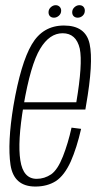

<svg xmlns="http://www.w3.org/2000/svg" viewBox="-20 -698 380 722"><path d="M113 3.5 118 -25.5Q67 -25.5 56.5 -95Q45.5 -164.5 68.5 -300.5Q95 -455.5 131 -514.5Q166 -573 215.5 -573Q266.5 -573 280 -515Q291.5 -458.5 267 -313.5H64.5L60 -286H301Q302.5 -294 303.5 -301Q332 -463.5 317 -533Q302 -602 220.5 -602Q141 -602 99.5 -531Q58 -460.5 30.5 -300Q7.5 -160.5 19.5 -78Q32 3.5 113 3.5ZM118 -25.5 113 3.5Q157.5 3.5 190 -17Q222 -38 246 -90.5Q269 -143 285 -213.5L249 -218Q236 -159 216.5 -109.5Q197 -60 172.5 -42.5Q147 -25.5 118 -25.5ZM183 -631.5Q193 -631.5 201.5 -639Q210 -646.5 210 -658Q210 -667 204 -672.8Q198 -678.5 189.5 -678.5Q179.5 -678.5 171 -670.8Q162.5 -663 162.5 -652Q162.5 -642.5 168 -637Q173.5 -631.5 183 -631.5ZM272 -631.5Q283 -631.5 291 -639Q299 -646.5 299 -658Q299 -667 293.5 -672.8Q288 -678.5 278.5 -678.5Q268.5 -678.5 260 -670.8Q251.5 -663 251.5 -652Q251.5 -642.5 257.2 -637Q263 -631.5 272 -631.5Z"/></svg>

Font: Anybody Condensed ExtraLight
Style: Italic
Weight: 250
Width: 3
Italic angle: -10°
Version: Version 1.113;gftools[0.9.25]